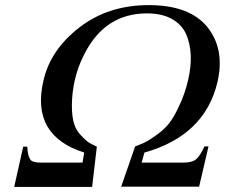

<svg xmlns="http://www.w3.org/2000/svg" viewBox="-20 -738 889 759"><path d="M705.1 -95.2H706.1Q740.2 -95.2 755.9 -108.9Q771.5 -122.6 788.1 -159.2H804.2L767.1 0H459L514.2 -159.2Q517.1 -160.2 524.4 -163.1Q531.7 -166 533.4 -166.7Q535.2 -167.5 540.5 -169.7Q545.9 -171.9 547.4 -172.6Q548.8 -173.3 553.2 -175.5Q557.6 -177.7 559.8 -179Q562 -180.2 566.2 -182.6Q570.3 -185.1 574 -187.5Q577.6 -189.9 582.3 -193.1Q586.9 -196.3 592.8 -200.2Q626.5 -223.1 646.7 -248.3Q667 -273.4 687 -316.9Q711.4 -366.7 724.1 -423.8Q748 -528.3 715.8 -603Q698.7 -641.1 659.4 -663.1Q620.1 -685.1 561 -685.1Q392.1 -685.1 311 -519Q287.1 -471.7 275.9 -421.9Q264.6 -372.6 264.2 -323.7Q263.7 -274.9 273.9 -246.1Q281.2 -221.7 301.8 -201.2Q319.8 -182.1 328.9 -176Q337.9 -169.9 362.8 -158.2L344.2 1H36.1L71.8 -158.2H87.9Q89.4 -121.6 100.1 -106.9Q108.9 -95.2 141.1 -95.2H306.2L313 -134.8Q100.6 -202.1 151.9 -419.9Q179.2 -540.5 293 -628.9Q407.7 -717.8 567.9 -717.8Q729.5 -717.8 799.8 -630.9Q869.6 -543.9 839.8 -414.1Q790 -202.1 550.8 -134.8L540 -95.2Z"/></svg>

Font: Perun
Style: Bold Italic
Weight: 700
Italic angle: -12°
Foundry: Copyright (c) Stefan Peev, Context Ltd, 2016
Version: Version 001.000